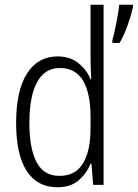

<svg xmlns="http://www.w3.org/2000/svg" viewBox="-20 -780 581 810"><path d="M222 10Q137 10 92.5 -59Q48 -128 48 -262Q48 -398 94 -470Q140 -542 223 -542Q276 -542 311 -513.5Q346 -485 362 -446H365Q364 -468 363 -488.5Q362 -509 362 -527V-760H417V0H373L366 -89H362Q345 -48 311.5 -19Q278 10 222 10ZM231 -38Q298 -38 330 -90.5Q362 -143 362 -240V-286Q362 -386 330.5 -439.5Q299 -493 232 -493Q169 -493 136.5 -433.5Q104 -374 104 -261Q104 -153 134.5 -95.5Q165 -38 231 -38ZM541 -751Q537 -731 528 -702Q519 -673 507.5 -645Q496 -617 484 -599H454V-610Q457 -619 461.5 -638.5Q466 -658 470.5 -681.5Q475 -705 478.5 -726Q482 -747 483 -760H541Z"/></svg>

Font: Noto Sans Gurmukhi Condensed Light
Style: Regular
Weight: 300
Width: 3
Designer: Jelle Bosma - Monotype Design Team
Foundry: Monotype Imaging Inc.
Version: Version 2.004; ttfautohint (v1.8.4.7-5d5b)